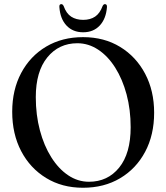

<svg xmlns="http://www.w3.org/2000/svg" viewBox="-20 -893 804 928"><path d="M381.5 -713.5Q483.5 -713.5 560.8 -666.2Q638 -619 681.5 -536.5Q725 -454 725 -348Q725 -241 681.5 -159.2Q638 -77.5 560.5 -31.5Q483 14.5 381 14.5Q280 14.5 202.8 -32.8Q125.5 -80 82.2 -162.8Q39 -245.5 39 -353Q39 -459 82.5 -540.5Q126 -622 203.2 -667.8Q280.5 -713.5 381.5 -713.5ZM611.5 -278Q611.5 -363 591.8 -436.8Q572 -510.5 536.8 -566.2Q501.5 -622 454.5 -653Q407.5 -684 354 -684Q264.5 -684 208.8 -615.8Q153 -547.5 153 -423.5Q153 -337.5 172.8 -263.2Q192.5 -189 227.8 -133Q263 -77 309.5 -45.8Q356 -14.5 410 -14.5Q500.5 -14.5 556 -83Q611.5 -151.5 611.5 -278ZM382 -797Q416.5 -797 439.8 -812.8Q463 -828.5 476 -864Q480.5 -873 487 -873Q498 -873 497 -858.5Q492.5 -802 462 -769.5Q431.5 -737 382 -737Q332 -737 301.5 -769.5Q271 -802 267 -858.5Q265.5 -873 276.5 -873Q283 -873 287.5 -864Q300.5 -827.5 324.5 -812.2Q348.5 -797 382 -797Z"/></svg>

Font: Fraunces 72pt S000
Style: Regular
Weight: 400
Version: Version 1.000; ttfautohint (v1.8.3)